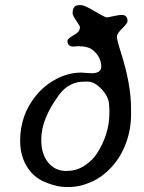

<svg xmlns="http://www.w3.org/2000/svg" viewBox="-20 -731 561 749"><path d="M322.8 -412.6H309.1Q248 -412.6 210 -360.4Q141.1 -266.6 141.1 -188.5V-183.6Q141.1 -129.9 168 -96.9Q194.8 -64 239.3 -64L244.1 -64.5Q278.3 -64.5 309.3 -84.5Q340.3 -104.5 357.9 -131.8Q406.7 -207.5 406.7 -290V-303.7Q405.8 -313.5 405.8 -317.9Q405.8 -351.6 377.4 -382.1Q349.1 -412.6 322.8 -412.6ZM243.2 -571.3Q243.2 -580.6 267.6 -593.8Q292 -606.9 292 -624.5Q292 -629.4 277.6 -650.1Q263.2 -670.9 263.2 -679.2Q263.2 -710.9 288.1 -710.9H297.4Q309.6 -710.9 349.6 -687Q389.6 -663.1 397 -663.1L406.7 -664.6L426.8 -668.9Q446.8 -672.9 454.6 -672.9Q477.5 -672.9 477.5 -648.4Q477.5 -640.1 456.8 -620.1Q436 -600.1 436 -587.6Q436 -575.2 451.7 -526.4Q491.2 -402.3 491.2 -307.6V-283.7Q491.2 -226.6 471.7 -173.3Q452.1 -120.1 416.7 -80.8Q381.3 -41.5 336.7 -21.5Q292 -1.5 249 -1.5H235.8Q208 -1.5 167.5 -15.9Q127 -30.3 102.5 -57.6Q58.6 -106.9 58.6 -181.6Q58.6 -283.2 121.1 -358.9Q153.8 -398.9 200.7 -423.3Q247.6 -447.8 296.4 -447.8L336.9 -445.3Q375 -445.3 375 -470.7Q375 -506.8 344.7 -533.7Q325.7 -550.8 284.7 -550.8L267.1 -549.3Q243.2 -549.3 243.2 -571.3Z"/></svg>

Font: Averia Sans Libre
Style: Italic
Weight: 400
Italic angle: -7.90001°
Version: Version 1.002